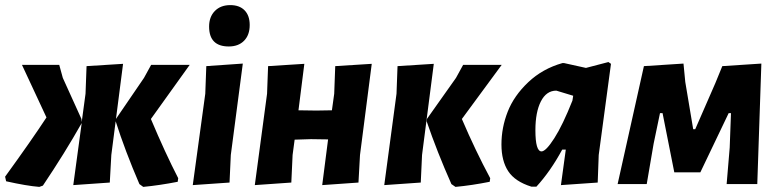

<svg xmlns="http://www.w3.org/2000/svg" viewBox="-39 -721 3049 752"><path d="M115 11Q65 7 -15 -11L-19 -29Q84 -171 143 -261L47 -467H193L207 -416L280 -255L281 -243L296 -354L300 -462L443 -471L397 -114L391 -6L248 4L281 -239Q215 -122 129 6ZM522 11 507 0Q451 -130 414 -246L415 -255L525 -416L553 -467H704L552 -255Q608 -122 659 -23L657 -9Q585 5 522 11Z M863 -701Q899 -701 919 -680.5Q939 -660 939 -623Q939 -584 917 -561.5Q895 -539 857 -539Q780 -539 780 -617Q780 -655 802.5 -678Q825 -701 863 -701ZM912 -472 865 -114 860 -6 716 4 765 -354 769 -462Z M1153 -471 1130 -289 1200 -288 1261 -289 1270 -354 1274 -462 1417 -471 1371 -114 1365 -6 1223 4 1246 -175 1179 -176 1115 -174 1107 -114 1102 -6 959 4 1007 -354 1011 -462Z M1466 4 1514 -354 1518 -462 1660 -471 1614 -114 1609 -6ZM1926 -467 1770 -255Q1823 -131 1881 -23L1879 -9Q1809 5 1745 11L1729 0Q1673 -126 1632 -246L1633 -255L1747 -416L1775 -467Z M2164 -474H2170L2256 -455L2344 -478L2354 -471L2306 -114L2302 -6L2158 4L2177 -135H2163Q2117 -50 2062 10H2042Q1978 -10 1951.5 -50.5Q1925 -91 1925 -155Q1925 -221 1949.5 -283.5Q1974 -346 2030 -399Q2086 -452 2164 -474ZM2058 -211Q2058 -128 2082 -128Q2099 -128 2132 -179.5Q2165 -231 2203 -327L2206 -346L2140 -366Q2101 -366 2079.5 -324Q2058 -282 2058 -211Z M2380 0 2483 -462 2638 -472 2645 -400 2676 -215H2684L2763 -396L2790 -462L2943 -472L2927 0H2807L2819 -143L2824 -278H2815L2704 -46H2602L2556 -278H2546L2521 -158L2494 0Z"/></svg>

Font: Alegreya Sans SC ExtraBold
Style: Italic
Weight: 800
Italic angle: -7°
Designer: Juan Pablo del Peral
Foundry: Huerta Tipografica
Version: Version 2.007